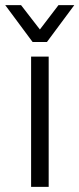

<svg xmlns="http://www.w3.org/2000/svg" viewBox="-38 -727 309 747"><path d="M-17.6 -707H43.9L117.2 -612.3L189.5 -707H251L144.5 -563.5H88.9ZM83 -506.8H151.4V0H83Z"/></svg>

Font: Dinish
Style: Regular
Weight: 400
Designer: Bert Driehuis
Foundry: Playbeing
Version: Version 3.006; git-39231f3c-release